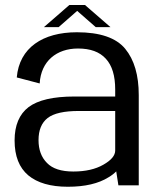

<svg xmlns="http://www.w3.org/2000/svg" viewBox="-20 -724 621 750"><path d="M442.5 0H522V-352.5C522 -430 504.5 -490.5 469 -533.5C433.5 -576.5 370.5 -598 280.5 -598C147 -598 55.5 -537.5 45.5 -421.5L135 -398C140 -485.5 201.5 -534.5 284.5 -534.5C333 -534.5 369 -521.5 393.5 -494.5C418 -468 430 -428 430 -374.5V-347H270.5C187.5 -347 128 -333 91.5 -305.5C55.5 -278 37 -234.5 37 -175.5C37 -114 55 -69 90.5 -39C126 -9.5 177.5 5.5 245 5.5C312 5.5 365 -7 404 -31.5C416 -38.5 426 -46.5 434 -54.5ZM430 -136C430 -116.5 414.5 -98 383.5 -80.5C353 -63 314 -54 266.5 -54C219.5 -54 185 -65 163.5 -87.5C141.5 -109.5 130.5 -139.5 130.5 -176.5C130.5 -216 142.5 -244.5 166 -263C190 -281.5 230.5 -290.5 288 -290.5H430ZM151.5 -618H209L281.5 -681.5L354 -618H411.5L312 -704.5H251Z"/></svg>

Font: Anybody
Style: Regular
Weight: 400
Designer: Tyler Finck
Foundry: Etcetera Type Company
Version: Version 1.110